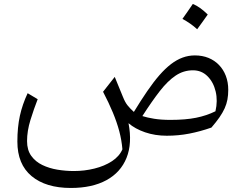

<svg xmlns="http://www.w3.org/2000/svg" viewBox="-20 -673 1234 966"><path d="M819.2 9.9Q877.8 9.9 932.6 -0.8Q987.3 -11.4 1043.8 -31.2Q1067.9 -59.3 1084.2 -82.7Q1100.4 -106.2 1110.2 -127.8Q1120 -149.5 1124.2 -172Q1128.4 -194.6 1128.4 -220.8Q1128.4 -259.5 1116.2 -291.4Q1104 -323.2 1081.7 -346.2Q1059.4 -369.3 1028.7 -381.8Q997.9 -394.2 960.4 -394.2Q928.4 -394.2 898.8 -383.3Q869.2 -372.5 840.3 -350.4Q811.3 -328.2 781.8 -294.4Q752.3 -260.5 720.7 -214.4Q689.1 -168.4 653.5 -109.9Q634 -127.5 621.6 -143.1Q609.2 -158.6 598.2 -186.3L557.3 -286.1L498.5 -211.3Q527.5 -155.8 547.7 -107.1Q567.9 -58.5 580 -13.3Q592 31.9 595.9 78.2Q580.5 113.7 543 138.2Q505.5 162.6 455.4 175Q405.3 187.5 351.4 187.5Q310.6 187.5 269 180.7Q227.4 173.8 193 157.2Q158.5 140.6 137.3 111.3Q116.1 82 116.1 36.7Q116.1 -14.1 133.2 -69.4Q150.3 -124.6 169.6 -173.9L119.1 -204.1Q92.7 -147.9 80 -90.3Q67.4 -32.8 67.4 39.3Q67.4 153.5 139 213.1Q210.6 272.7 336.3 272.7Q443.5 272.7 515.3 233.6Q587.1 194.5 616.6 121.3Q646 48.2 626.6 -53.2Q659.8 -24.6 710.1 -7.3Q760.5 9.9 819.2 9.9ZM1064 -113.2Q1019.6 -91.2 966.4 -80.5Q913.3 -69.8 836.8 -69.8Q791.4 -69.8 755.6 -75.5Q719.8 -81.3 696.3 -89Q744.2 -163.5 784.1 -214.8Q824 -266 863.8 -292.7Q903.7 -319.3 950.7 -319.3Q994.1 -319.3 1024 -289.5Q1053.9 -259.8 1065 -212.8Q1076.2 -165.8 1064 -113.2ZM950.1 -653.1Q936.9 -633.6 924.1 -615.2Q911.4 -596.9 897.9 -578Q917.6 -567.5 936.5 -554.3Q955.4 -541.1 972 -525.8Q986 -544.6 999.1 -563.2Q1012.3 -581.7 1025.2 -599.9Q1004.4 -620.4 985.8 -633.4Q967.3 -646.4 950.1 -653.1Z"/></svg>

Font: Pinar-VF-FD
Style: Regular
Weight: 300
Designer: Amin Abedi
Version: Version 3.0